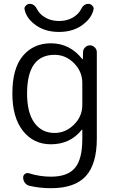

<svg xmlns="http://www.w3.org/2000/svg" viewBox="-20 -780 602 1008"><path d="M452.1 -542Q466.8 -542 477.5 -531.2Q488.3 -520.5 488.3 -505.9V-52.7Q488.3 82 430.2 145Q372.1 208 248 208Q187.5 208 133.8 195.3Q119.1 191.4 110.4 179.2Q101.6 167 101.6 152.3Q101.6 139.6 111.3 132.8Q121.1 126 132.8 129.9Q188.5 147.5 248 147.5Q335 147.5 373.5 101.6Q412.1 55.7 412.1 -49.8V-98.6Q412.1 -99.6 411.1 -99.6Q410.2 -99.6 409.2 -98.6Q348.6 -22.5 247.1 -22.5Q156.2 -22.5 100.6 -92.8Q44.9 -163.1 44.9 -289.1Q44.9 -421.9 100.6 -487.3Q156.2 -552.7 247.1 -552.7Q346.7 -552.7 412.1 -469.7Q413.1 -468.8 414.1 -468.8Q415 -468.8 415 -469.7L416 -505.9Q416 -520.5 426.8 -531.2Q437.5 -542 452.1 -542ZM375 -696.3Q394.5 -710.9 404.3 -729.5Q418.9 -759.8 443.4 -759.8Q456.1 -759.8 464.8 -750Q471.7 -743.2 471.7 -735.4Q471.7 -732.4 470.7 -728.5Q460.9 -687.5 421.9 -656.2Q370.1 -612.3 290 -612.3Q210 -612.3 158.2 -655.3Q119.1 -686.5 109.4 -728.5Q108.4 -731.4 108.4 -734.4Q108.4 -743.2 115.2 -750Q124 -759.8 136.7 -759.8Q161.1 -759.8 175.8 -729.5Q185.5 -710.9 205.1 -696.3Q240.2 -669.9 290 -669.9Q339.8 -669.9 375 -696.3ZM122.1 -289.1Q122.1 -188.5 160.6 -135.3Q199.2 -82 266.6 -82Q324.2 -82 368.2 -125.5Q412.1 -168.9 412.1 -228.5V-344.7Q412.1 -404.3 368.7 -448.2Q325.2 -492.2 266.6 -492.2Q122.1 -492.2 122.1 -289.1Z"/></svg>

Font: Gen Jyuu Gothic Normal
Style: Regular
Weight: 300
Designer: [Source Han Sans]
Ryoko NISHIZUKA  (kana & ideographs); Paul D. Hunt (Latin, Greek & Cyrillic); Wenlong ZHANG  (bopomofo
Version: Version 1.002.20150607